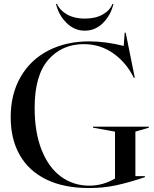

<svg xmlns="http://www.w3.org/2000/svg" viewBox="-20 -935 778 970"><path d="M34 -343Q34 -460 84.5 -547Q135 -634 225 -680Q315 -726 431 -726Q513 -726 605 -703L610 -770H615L661 -542H656Q619 -618 553 -665Q487 -712 403 -712Q293 -712 224 -633Q155 -554 155 -390Q155 -266 190.5 -177Q226 -88 288.5 -42.5Q351 3 431 3Q469 3 503 -7.5Q537 -18 561 -33V-270L450 -290V-295H732V-290L664 -270V-45H712V-40Q632 -13 567.5 1Q503 15 430 15Q304 15 215.5 -27.5Q127 -70 80.5 -150.5Q34 -231 34 -343ZM263 -915H268Q283 -882 319.5 -861.5Q356 -841 408 -841Q462 -841 498.5 -861.5Q535 -882 548 -915H553Q540 -859 501 -819.5Q462 -780 408 -780Q356 -780 316 -819.5Q276 -859 263 -915Z"/></svg>

Font: Nyght Serif
Style: Regular
Weight: 400
Designer: Maksym Kobuzan
Version: Version 0.410